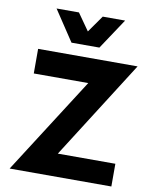

<svg xmlns="http://www.w3.org/2000/svg" viewBox="-96 -962 817 1032"><g transform="rotate(10 312.5 -445.5)"><path d="M502 -891.1 391.1 -724.1H238.8L127.9 -891.1H250L314.9 -798.8L379.9 -891.1ZM28.8 0 365.2 -525.9H67.9V-660.2H610.8L270 -124H584V0Z"/></g></svg>

Font: Human Sans
Style: Bold
Weight: 700
Designer: Tim Radville
Foundry: Continuum
Version: Version 1.000;FEAKit 1.0